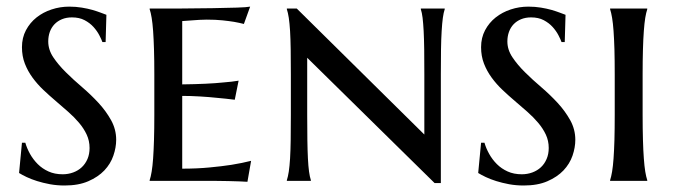

<svg xmlns="http://www.w3.org/2000/svg" viewBox="-20 -551 2064 585"><path d="M301.8 -422.9H292Q289.1 -431.2 282.5 -443.8Q275.9 -456.5 264.9 -468.8Q253.9 -481 237.8 -489.5Q221.7 -498 199.2 -498Q182.1 -498 168.7 -492.4Q155.3 -486.8 146 -477.1Q136.7 -467.3 131.8 -453.9Q127 -440.4 127 -424.8Q127 -399.4 142.3 -376.5Q157.7 -353.5 180.7 -330.8Q203.6 -308.1 230.5 -285.2Q257.3 -262.2 280.3 -237.3Q303.2 -212.4 318.6 -184.6Q334 -156.7 334 -125Q334 -101.6 325.4 -76.7Q316.9 -51.8 297.9 -31.7Q278.8 -11.7 249 1.2Q219.2 14.2 176.8 14.2Q153.3 14.2 132.1 10.3Q110.8 6.3 93 0.7Q75.2 -4.9 61.3 -11.5Q47.4 -18.1 38.1 -23.9L46.9 -116.2H57.1Q62 -99.1 71.5 -82Q81.1 -64.9 95 -51Q108.9 -37.1 127.7 -28.6Q146.5 -20 170.9 -20Q188 -20 203.1 -25.6Q218.3 -31.2 229.2 -41.5Q240.2 -51.8 246.6 -66.7Q252.9 -81.5 252.9 -100.1Q252.9 -122.1 244.1 -140.9Q235.4 -159.7 220.7 -177Q206.1 -194.3 187.7 -210.4Q169.4 -226.6 149.9 -243.2Q130.4 -259.8 112.1 -277.1Q93.8 -294.4 79.1 -314.5Q64.5 -334.5 55.7 -357.2Q46.9 -379.9 46.9 -407.2Q46.9 -436 59.1 -459Q71.3 -481.9 91.3 -497.8Q111.3 -513.7 137.2 -522.2Q163.1 -530.8 190.9 -530.8Q211.4 -530.8 229.2 -527.8Q247.1 -524.9 261.5 -520.8Q275.9 -516.6 286.6 -512.5Q297.4 -508.3 304.2 -505.9Z M436 -524.9Q483.9 -524.9 534.2 -525.1Q584.5 -525.4 627.4 -526.1Q670.4 -526.9 701.4 -527.8Q732.4 -528.8 742.2 -530.8L723.1 -478Q710 -481.4 693.4 -484.4Q678.7 -486.8 658 -489Q637.2 -491.2 609.9 -491.2Q600.1 -491.2 587.4 -490.5Q574.7 -489.7 563 -488.8Q549.3 -487.8 535.2 -486.8V-293.9Q574.7 -294.4 606.4 -295.9Q638.2 -297.4 660.6 -299.8Q687 -301.8 707 -305.2L695.3 -247.1Q668.5 -250.5 641.1 -252.9Q617.7 -255.4 589.4 -257.1Q561 -258.8 535.2 -258.8V-37.1Q580.6 -37.1 618.7 -40.8Q656.7 -44.4 685.1 -48.8Q718.3 -54.2 745.1 -61L733.9 2.9Q726.6 2.4 710.2 1.7Q693.8 1 676 0.7Q658.2 0.5 642.6 0.2Q627 0 621.1 0H436V-2Q439.5 -12.2 442.1 -28.3Q444.8 -44.4 446.5 -68.1Q448.2 -91.8 449.2 -124.5Q450.2 -157.2 450.2 -201.2V-324.2Q450.2 -368.2 449.2 -400.6Q448.2 -433.1 446.5 -456.8Q444.8 -480.5 442.1 -496.6Q439.5 -512.7 436 -522.9V-524.9Z M1323.2 6.8H1304.2L916 -375V-201.2Q916 -157.2 916.5 -124.5Q917 -91.8 918.2 -68.1Q919.4 -44.4 921.6 -28.3Q923.8 -12.2 927.2 -2V0H854V-2Q857.4 -12.2 859.9 -28.3Q862.3 -44.4 863.8 -68.1Q865.2 -91.8 865.7 -124.5Q866.2 -157.2 866.2 -201.2V-324.2Q866.2 -368.2 865.7 -400.6Q865.2 -433.1 863.8 -456.8Q862.3 -480.5 859.9 -496.6Q857.4 -512.7 854 -522.9V-524.9H884.3L1272.9 -141.1V-324.2Q1272.9 -368.2 1272.5 -400.6Q1272 -433.1 1270.8 -456.8Q1269.5 -480.5 1267.6 -496.6Q1265.6 -512.7 1262.2 -522.9V-524.9H1335V-522.9Q1331.5 -512.7 1329.3 -496.6Q1327.1 -480.5 1325.7 -456.8Q1324.2 -433.1 1323.7 -400.6Q1323.2 -368.2 1323.2 -324.2Z M1700.7 -422.9H1690.9Q1688 -431.2 1681.4 -443.8Q1674.8 -456.5 1663.8 -468.8Q1652.8 -481 1636.7 -489.5Q1620.6 -498 1598.1 -498Q1581.1 -498 1567.6 -492.4Q1554.2 -486.8 1544.9 -477.1Q1535.6 -467.3 1530.8 -453.9Q1525.9 -440.4 1525.9 -424.8Q1525.9 -399.4 1541.3 -376.5Q1556.6 -353.5 1579.6 -330.8Q1602.5 -308.1 1629.4 -285.2Q1656.2 -262.2 1679.2 -237.3Q1702.1 -212.4 1717.5 -184.6Q1732.9 -156.7 1732.9 -125Q1732.9 -101.6 1724.4 -76.7Q1715.8 -51.8 1696.8 -31.7Q1677.7 -11.7 1647.9 1.2Q1618.2 14.2 1575.7 14.2Q1552.2 14.2 1531 10.3Q1509.8 6.3 1491.9 0.7Q1474.1 -4.9 1460.2 -11.5Q1446.3 -18.1 1437 -23.9L1445.8 -116.2H1456.1Q1460.9 -99.1 1470.5 -82Q1480 -64.9 1493.9 -51Q1507.8 -37.1 1526.6 -28.6Q1545.4 -20 1569.8 -20Q1586.9 -20 1602.1 -25.6Q1617.2 -31.2 1628.2 -41.5Q1639.2 -51.8 1645.5 -66.7Q1651.9 -81.5 1651.9 -100.1Q1651.9 -122.1 1643.1 -140.9Q1634.3 -159.7 1619.6 -177Q1605 -194.3 1586.7 -210.4Q1568.4 -226.6 1548.8 -243.2Q1529.3 -259.8 1511 -277.1Q1492.7 -294.4 1478 -314.5Q1463.4 -334.5 1454.6 -357.2Q1445.8 -379.9 1445.8 -407.2Q1445.8 -436 1458 -459Q1470.2 -481.9 1490.2 -497.8Q1510.3 -513.7 1536.1 -522.2Q1562 -530.8 1589.8 -530.8Q1610.4 -530.8 1628.2 -527.8Q1646 -524.9 1660.4 -520.8Q1674.8 -516.6 1685.5 -512.5Q1696.3 -508.3 1703.1 -505.9Z M1853 -324.2Q1853 -368.2 1852.1 -400.6Q1851.1 -433.1 1849.4 -456.8Q1847.7 -480.5 1845 -496.6Q1842.3 -512.7 1838.9 -522.9V-524.9H1952.1V-522.9Q1948.7 -512.7 1946 -496.6Q1943.4 -480.5 1941.7 -456.8Q1939.9 -433.1 1939 -400.6Q1938 -368.2 1938 -324.2V-201.2Q1938 -157.2 1939 -124.5Q1939.9 -91.8 1941.7 -68.1Q1943.4 -44.4 1946 -28.3Q1948.7 -12.2 1952.1 -2V0H1838.9V-2Q1842.3 -12.2 1845 -28.3Q1847.7 -44.4 1849.4 -68.1Q1851.1 -91.8 1852.1 -124.5Q1853 -157.2 1853 -201.2Z"/></svg>

Font: Marcellus SC
Style: Regular
Weight: 400
Designer: Astigmatic (AOETI)
Foundry: Astigmatic (AOETI)
Version: Version 1.001